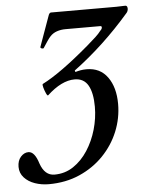

<svg xmlns="http://www.w3.org/2000/svg" viewBox="-68 -709 588 763"><g transform="rotate(-5 225.5 -327.0)"><path d="M96 13Q67 13 41 4Q15 -5 -1.5 -23Q-18 -41 -18 -66Q-18 -91 -4.5 -106Q9 -121 26 -121Q51 -121 66 -72Q83 -23 122 -23Q164 -23 197.5 -45.5Q231 -68 255 -105Q279 -142 292 -187Q305 -232 305 -278Q305 -333 288 -363Q271 -393 234 -393Q182 -393 124 -339Q121 -337 116 -348Q111 -359 107.5 -371.5Q104 -384 107 -386Q180 -423 296 -522Q319 -542 331.5 -553.5Q344 -565 353 -577Q360 -583 360 -590Q360 -595 354 -595H216Q197 -595 181 -589.5Q165 -584 154 -572Q149 -567 140.5 -554.5Q132 -542 123 -528Q121 -525 115 -527Q109 -529 110 -533Q112 -538 115.5 -548.5Q119 -559 128 -583.5Q137 -608 153 -653Q157 -666 164 -666H377Q409 -666 424.5 -666Q440 -666 456 -667Q469 -669 469 -655Q469 -644 461 -636Q358 -517 238 -428L240 -422Q250 -425 261 -427Q272 -429 285 -429Q339 -429 368.5 -388Q398 -347 398 -281Q398 -224 376.5 -171.5Q355 -119 315 -77.5Q275 -36 219.5 -11.5Q164 13 96 13Z"/></g></svg>

Font: Junicode Two Beta Condensed Medium
Style: Italic
Weight: 500
Width: 3
Italic angle: -9°
Version: Version 1.053; ttfautohint (v1.8.4)